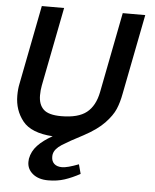

<svg xmlns="http://www.w3.org/2000/svg" viewBox="-61 -739 840 1040"><g transform="rotate(5 359.0 -219.0)"><path d="M410 -10Q335 28.8 296.9 53.1Q258.8 77.5 252.5 106.2Q251.2 111.2 251.2 121.2Q251.2 145 266.2 158.8Q281.2 172.5 308.8 172.5Q337.5 172.5 398.8 148.8L412.5 200Q368.8 223.8 328.8 236.9Q288.8 250 240 250Q187.5 250 156.2 224.4Q125 198.8 125 160Q125 148.8 126.2 142.5Q133.8 101.2 163.8 69.4Q193.8 37.5 243.8 10Q126.2 2.5 80 -55.6Q33.8 -113.8 33.8 -192.5Q33.8 -228.8 40 -257.5L123.8 -687.5H245L161.2 -258.8Q156.2 -233.8 156.2 -205Q156.2 -155 183.8 -128.8Q211.2 -102.5 280 -102.5Q372.5 -102.5 418.1 -138.8Q463.8 -175 478.8 -251.2L563.8 -687.5H686.2L601.2 -252.5Q592.5 -205 576.9 -168.1Q561.2 -131.2 521.9 -90Q482.5 -48.8 410 -10Z"/></g></svg>

Font: Cambay
Style: Bold Italic
Weight: 700
Italic angle: -11°
Designer: Pooja Saxena
Foundry: Pooja Saxena
Version: Version 1.006;PS 001.006;hotconv 1.0.70;makeotf.lib2.5.58329